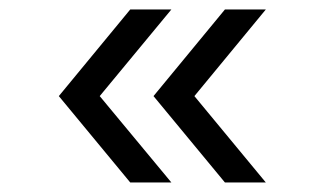

<svg xmlns="http://www.w3.org/2000/svg" viewBox="-20 -483 689 408"><path d="M105 -278.8 256.8 -462.9H344.2L191.9 -278.8L344.2 -95.2H256.8ZM306.2 -278.8 458 -462.9H544.9L393.1 -278.8L544.9 -95.2H458Z"/></svg>

Font: Oakes Grotesk Medium
Style: Regular
Weight: 500
Designer: Samuel Oakes
Foundry: Samuel Oakes
Version: Version 1.000;PS 001.000;hotconv 1.0.88;makeotf.lib2.5.64775